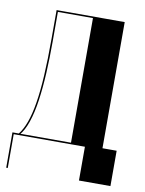

<svg xmlns="http://www.w3.org/2000/svg" viewBox="-74 -549 554 733"><g transform="rotate(10 202.5 -182.0)"><path d="M350 0V-495H86V-384Q86 -303 82.5 -241.5Q79 -180 71.5 -134Q64 -88 52.5 -56.5Q41 -25 25 -5L29 -2Q47 -22 59.5 -59Q72 -96 79 -145Q86 -194 89 -252Q92 -310 92 -373V-489H228V0ZM7 131V0H283V131H405V-6H1V131Z"/></g></svg>

Font: Moniqa Black
Style: Regular
Weight: 900
Designer: Rajesh Rajput
Foundry: Rajesh Rajput
Version: Version 1.000